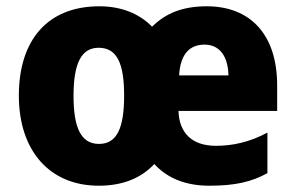

<svg xmlns="http://www.w3.org/2000/svg" viewBox="-20 -581 941 611"><path d="M638 -561C560 -561 506 -538 464 -496C422 -539 364 -561 296 -561C132 -561 40 -454 40 -277C40 -99 140 10 294 10C369 10 428 -13 471 -59C514 -12 574 10 646 10C728 10 780 -2 831 -30V-159C773 -128 719 -117 667 -117C589 -117 550 -160 548 -228H862V-309C862 -474 774 -561 638 -561ZM631 -439C680 -439 706 -400 707 -341H550C554 -412 586 -439 631 -439ZM294 -429C353 -429 375 -378 375 -277C375 -175 353 -123 295 -123C237 -123 214 -176 214 -276C214 -378 238 -429 294 -429Z"/></svg>

Font: Noto Sans Bengali SemiCondensed ExtraBold
Style: Regular
Weight: 800
Width: 4
Designer: Joana Ranito - Universal Thirst; Jelle Bosma - Monotype Design Team
Foundry: Universal Thirst ehf.
Version: Version 3.000